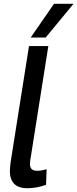

<svg xmlns="http://www.w3.org/2000/svg" viewBox="-20 -983 408 1013"><path d="M133 -740H235L143 -158Q141 -147 139.5 -137Q138 -127 138 -117Q138 -108 141.5 -99.5Q145 -91 153.5 -86.5Q162 -82 177 -82Q188 -82 200 -84Q212 -86 226 -90L223 -8Q202 0 176.5 5Q151 10 125 10Q77 10 54.5 -13.5Q32 -37 32 -80Q32 -91 33.5 -103.5Q35 -116 36 -127ZM142 -785 265 -963H368L221 -785Z"/></svg>

Font: Georama ExtraCondensed Thin Medium
Style: Italic
Weight: 500
Italic angle: -9°
Version: Version 1.001